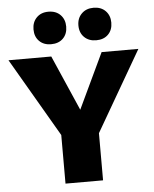

<svg xmlns="http://www.w3.org/2000/svg" viewBox="-59 -938 793 988"><g transform="rotate(-5 337.5 -444.5)"><path d="M256 -222 2 -658H223L378 -303ZM239 0V-330H433V0ZM417 -216 315 -303 483 -658H673ZM228 -721Q190 -721 167 -744Q144 -767 144 -805Q144 -842 167 -865.5Q190 -889 228 -889Q267 -889 290 -865.5Q313 -842 313 -805Q313 -767 290 -744Q267 -721 228 -721ZM461 -721Q423 -721 399.5 -744Q376 -767 376 -805Q376 -842 399.5 -865.5Q423 -889 461 -889Q500 -889 523 -865.5Q546 -842 546 -805Q546 -767 523 -744Q500 -721 461 -721Z"/></g></svg>

Font: Ysabeau Office Black
Style: Regular
Weight: 900
Designer: Christian Thalmann (Catharsis Fonts)
Version: Version 2.001;gftools[0.9.30]; featfreeze: tnum,lnum,ss02